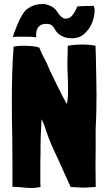

<svg xmlns="http://www.w3.org/2000/svg" viewBox="-20 -932 538 957"><path d="M138 5C154 5 175 2 182 0C181 -11 181 -24 181 -39C181 -96 181 -153 182 -170C182 -200 182 -227 183 -252C184 -277 185 -297 186 -313C187 -329 187 -337 188 -337C193 -326 196 -321 201 -307L211 -277C225 -234 245 -190 267 -144C288 -97 310 -49 332 0C345 0 383 4 405 3L457 0V-20C457 -36 456 -92 456 -100C456 -115 457 -192 457 -211C457 -240 456 -270 457 -297C460 -347 461 -404 461 -458C461 -486 460 -513 460 -538C459 -632 456 -706 456 -704C437 -708 415 -710 390 -710C365 -710 341 -708 318 -704C317 -687 317 -672 317 -658C316 -643 316 -629 316 -615C316 -591 317 -568 318 -545C319 -522 319 -497 319 -470C319 -459 318 -447 317 -435C316 -423 314 -416 312 -415C304 -429 289 -457 272 -492C265 -505 259 -518 253 -531C238 -562 229 -579 228 -582L213 -617C212 -618 199 -645 189 -664C185 -672 181 -682 176 -694L166 -698C159 -699 150 -701 141 -702C132 -703 100 -704 93 -704C79 -704 60 -702 48 -700C45 -657 42 -614 41 -569C40 -524 39 -478 39 -432C39 -369 40 -309 41 -252C42 -195 42 -111 42 -71V-1C57 -1 73 0 90 2C106 4 122 5 138 5ZM337 -741C356 -741 378 -745 395 -759C432 -789 448 -831 451 -869C451 -873 452 -876 452 -879C452 -890 449 -898 447 -903C432 -902 419 -902 406 -902C393 -902 379 -901 365 -900C360 -885 348 -863 338 -853C331 -846 324 -839 306 -839C291 -839 274 -859 266 -872C252 -896 229 -905 207 -911C201 -912 196 -912 190 -912C170 -912 150 -907 134 -899C107 -884 98 -872 86 -849C74 -831 50 -769 44 -748C61 -749 78 -749 93 -749C117 -749 141 -749 161 -746C161 -749 160 -752 160 -755C160 -808 191 -813 210 -813C227 -813 240 -810 251 -790C257 -780 264 -769 273 -762C291 -748 313 -741 337 -741Z"/></svg>

Font: Londrina Solid CC
Style: CC
Weight: 400
Designer: Marcelo Magalhaes
Foundry: Tipos Pereira
Version: Version 1.003;FEAKit 1.0